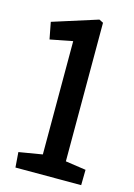

<svg xmlns="http://www.w3.org/2000/svg" viewBox="-108 -751 563 807"><g transform="rotate(15 173.5 -347.0)"><path d="M42 -1 37 -67 139 -84V-577L41 -558L27 -631L222 -693L240 -684V-81L329 -68L328 -1Z"/></g></svg>

Font: Kreon
Style: Regular
Weight: 400
Designer: Julia Petretta
Foundry: Julia Petretta and Eli Heuer
Version: Version 2.002